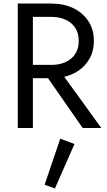

<svg xmlns="http://www.w3.org/2000/svg" viewBox="-20 -720 600 1080"><path d="M205 -345 445 0H550L300 -345ZM80 -700V0H165V-700ZM127 -625H270Q315 -625 349.5 -609Q384 -593 403.5 -563Q423 -533 423 -490Q423 -447 403.5 -417Q384 -387 349.5 -371Q315 -355 270 -355H127V-280H270Q338 -280 391.5 -305.5Q445 -331 476.5 -378.5Q508 -426 508 -490Q508 -555 476.5 -602Q445 -649 391.5 -674.5Q338 -700 270 -700H127ZM319 60 231 319 289 340 399 90Z"/></svg>

Font: Jost* Book
Style: Regular
Weight: 400
Version: Version 3.000